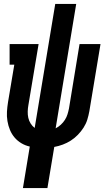

<svg xmlns="http://www.w3.org/2000/svg" viewBox="-20 -755 540 980"><path d="M97 205 132 -7Q109 -12 89 -24Q69 -36 54.5 -53Q40 -70 31 -91.5Q22 -113 18 -137Q14 -161 15.5 -185Q17 -209 21 -234L53 -425H29V-530H177L125 -219Q122 -203 121.5 -186Q121 -169 124.5 -153.5Q128 -138 136.5 -124.5Q145 -111 157 -102L262 -735H369L264 -100Q278 -107 290.5 -118.5Q303 -130 311.5 -143.5Q320 -157 324.5 -171.5Q329 -186 332 -201L386 -530H493L436 -187Q432 -165 425.5 -144Q419 -123 406.5 -103.5Q394 -84 377.5 -67Q361 -50 341.5 -37.5Q322 -25 300.5 -17Q279 -9 257 -5L222 205Z"/></svg>

Font: Iosevka Curly Slab XBdObl
Style: Regular
Weight: 800
Italic angle: -9°
Monospace: yes
Designer: Belleve Invis
Foundry: Belleve Invis
Version: Version 11.1.0; ttfautohint (v1.8.3)